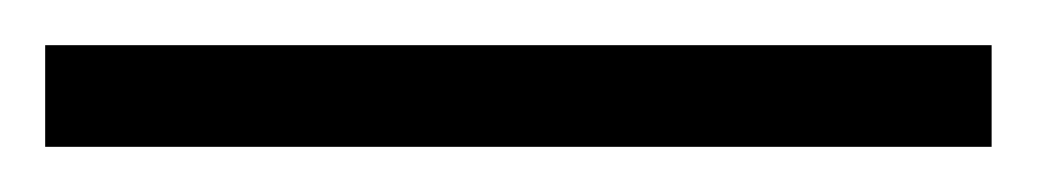

<svg xmlns="http://www.w3.org/2000/svg" viewBox="-22 68 459 85"><path d="M417 133V88H-2V133Z"/></svg>

Font: Noto Sans Arabic UI Cn Lt
Style: Regular
Weight: 300
Width: 3
Designer: Monotype Design Team, Nadine Chahine and Nizar Qandah
Foundry: Monotype Imaging Inc.
Version: Version 2.010